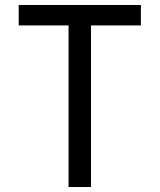

<svg xmlns="http://www.w3.org/2000/svg" viewBox="-20 -750 640 770"><path d="M255 0V-648H55V-730H545V-648H345V0Z"/></svg>

Font: JetBrainsMonoNL NFM
Style: Regular
Weight: 400
Monospace: yes
Designer: Philipp Nurullin, Konstantin Bulenkov
Foundry: JetBrains
Version: Version 2.304; ttfautohint (v1.8.4.7-5d5b);Nerd Fonts 3.3.0